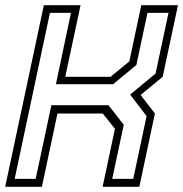

<svg xmlns="http://www.w3.org/2000/svg" viewBox="-32 -720 706 740"><path d="M-12 0 137 -700H278.5L219.5 -424H394L466.5 -483.5L512.5 -700H654L595 -424L510 -354L565 -282.5L505 0H363.5L411 -223.5L364 -282.5H189.5L129.5 0ZM24.5 -30.5H105.5L166 -314.5H386L445 -239L400.5 -30.5H481.5L533 -272.5L469.5 -355.5L567.5 -436.5L617.5 -670.5H536.5L493.5 -469.5L404 -395.5H183.5L241.5 -670.5H160.5Z"/></svg>

Font: Tourney Thin Light
Style: Italic
Weight: 300
Italic angle: -12°
Version: Version 1.015